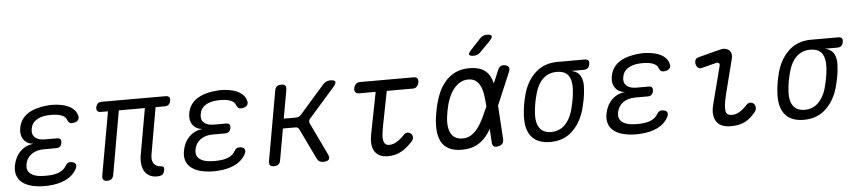

<svg xmlns="http://www.w3.org/2000/svg" viewBox="-45 -1067 6090 1358"><g transform="rotate(-5 3000.0 -387.5)"><path d="M505 -469Q509 -458 507 -448.5Q505 -439 498 -432Q491 -425 480 -421.5Q469 -418 455 -418Q450 -418 446 -419Q442 -420 438.5 -423Q435 -426 431.5 -431Q428 -436 425 -443Q419 -463 396 -474.5Q373 -486 337 -488Q325 -489 313.5 -489Q302 -489 290 -488Q241 -485 208.5 -463.5Q176 -442 170 -403Q162 -365 185 -342.5Q208 -320 256 -320H342Q359 -320 366 -311.5Q373 -303 370 -285Q367 -268 357 -259.5Q347 -251 329 -251H242Q189 -251 154 -225.5Q119 -200 111 -155Q104 -113 131 -90Q158 -67 211 -64Q224 -63 238.5 -63Q253 -63 267 -64Q309 -66 339 -79.5Q369 -93 384 -118Q388 -125 392 -130Q396 -135 400 -138Q404 -141 409 -142.5Q414 -144 420 -144Q434 -144 443.5 -140Q453 -136 457.5 -129.5Q462 -123 461 -113.5Q460 -104 454 -92Q429 -46 377.5 -21Q326 4 254 8Q241 9 226.5 9Q212 9 198 8Q153 5 118.5 -6.5Q84 -18 61.5 -38.5Q39 -59 30.5 -88.5Q22 -118 29 -154Q40 -214 78.5 -252.5Q117 -291 174 -296Q127 -300 104 -333Q81 -366 89 -413Q95 -448 112.5 -474Q130 -500 158 -517.5Q186 -535 222.5 -545Q259 -555 303 -558Q314 -559 326 -559Q338 -559 349 -558Q413 -554 453.5 -531.5Q494 -509 505 -469Z M1023 10Q991 10 968.5 -3Q946 -16 934 -38Q922 -60 919 -89.5Q916 -119 922 -152L980 -479H795L716 -29Q712 -9 701 0.5Q690 10 670 10Q651 10 643 0.5Q635 -9 638 -29L718 -479H668Q650 -479 642.5 -488Q635 -497 638 -515Q642 -532 652 -541Q662 -550 680 -550H1133Q1151 -550 1158.5 -541Q1166 -532 1162 -515Q1159 -497 1149 -488Q1139 -479 1121 -479H1056L998 -148Q991 -108 1006.5 -84.5Q1022 -61 1056 -59Q1070 -58 1075 -52Q1080 -46 1078 -33Q1074 -8 1062 1Q1050 10 1023 10Z M1705 -469Q1709 -458 1707 -448.5Q1705 -439 1698 -432Q1691 -425 1680 -421.5Q1669 -418 1655 -418Q1650 -418 1646 -419Q1642 -420 1638.5 -423Q1635 -426 1631.5 -431Q1628 -436 1625 -443Q1619 -463 1596 -474.5Q1573 -486 1537 -488Q1525 -489 1513.5 -489Q1502 -489 1490 -488Q1441 -485 1408.5 -463.5Q1376 -442 1370 -403Q1362 -365 1385 -342.5Q1408 -320 1456 -320H1542Q1559 -320 1566 -311.5Q1573 -303 1570 -285Q1567 -268 1557 -259.5Q1547 -251 1529 -251H1442Q1389 -251 1354 -225.5Q1319 -200 1311 -155Q1304 -113 1331 -90Q1358 -67 1411 -64Q1424 -63 1438.5 -63Q1453 -63 1467 -64Q1509 -66 1539 -79.5Q1569 -93 1584 -118Q1588 -125 1592 -130Q1596 -135 1600 -138Q1604 -141 1609 -142.5Q1614 -144 1620 -144Q1634 -144 1643.5 -140Q1653 -136 1657.5 -129.5Q1662 -123 1661 -113.5Q1660 -104 1654 -92Q1629 -46 1577.5 -21Q1526 4 1454 8Q1441 9 1426.5 9Q1412 9 1398 8Q1353 5 1318.5 -6.5Q1284 -18 1261.5 -38.5Q1239 -59 1230.5 -88.5Q1222 -118 1229 -154Q1240 -214 1278.5 -252.5Q1317 -291 1374 -296Q1327 -300 1304 -333Q1281 -366 1289 -413Q1295 -448 1312.5 -474Q1330 -500 1358 -517.5Q1386 -535 1422.5 -545Q1459 -555 1503 -558Q1514 -559 1526 -559Q1538 -559 1549 -558Q1613 -554 1653.5 -531.5Q1694 -509 1705 -469Z M1854 10Q1834 10 1826.5 0.5Q1819 -9 1822 -30L1909 -520Q1912 -541 1923.5 -550.5Q1935 -560 1955 -560Q1976 -560 1983.5 -550.5Q1991 -541 1988 -520L1952 -319H2041Q2050 -319 2058 -323Q2066 -327 2074 -334L2250 -535Q2261 -548 2274.5 -554Q2288 -560 2303 -560Q2334 -560 2338 -548Q2342 -536 2320 -510L2138 -303Q2131 -296 2129.5 -288Q2128 -280 2131 -272L2241 -42Q2254 -16 2244 -3Q2234 10 2203 10Q2188 10 2177.5 3.5Q2167 -3 2160 -16L2055 -234Q2051 -242 2045 -246Q2039 -250 2029 -250H1940L1901 -30Q1898 -9 1886.5 0.5Q1875 10 1854 10Z M2894 -530Q2911 -530 2918.5 -519Q2926 -508 2922.5 -490.5Q2919 -473 2908.5 -462Q2898 -451 2880 -451H2695L2649 -217Q2641 -176 2638 -148.5Q2635 -121 2639 -103.5Q2643 -86 2653 -77.5Q2663 -69 2680 -69Q2707 -69 2734.5 -86Q2762 -103 2785 -128Q2799 -144 2813.5 -144Q2828 -144 2839 -135Q2850 -125 2851 -109.5Q2852 -94 2839 -80Q2819 -58 2799.5 -41.5Q2780 -25 2759 -13.5Q2738 -2 2714.5 4Q2691 10 2664 10Q2629 10 2605 -2Q2581 -14 2568 -36.5Q2555 -59 2553 -90Q2551 -121 2559 -159L2616 -451H2498Q2480 -451 2472 -462Q2464 -473 2467.5 -490.5Q2471 -508 2482.5 -519Q2494 -530 2511 -530Z M3379 -667Q3368 -655 3356 -650Q3344 -645 3330 -645Q3301 -645 3297.5 -655.5Q3294 -666 3316 -689L3383 -761Q3393 -773 3405.5 -779Q3418 -785 3433 -785Q3464 -785 3468 -773.5Q3472 -762 3449 -738ZM3485 -40Q3486 -20 3476.5 -8Q3467 4 3447 8Q3426 13 3415 5.5Q3404 -2 3403 -22L3397 -119Q3380 -89 3360 -66Q3330 -30 3289 -10Q3248 10 3188 10Q3131 10 3094.5 -10Q3058 -30 3040.5 -66.5Q3023 -103 3021 -154.5Q3019 -206 3031 -270Q3042 -334 3062 -387Q3082 -440 3113.5 -478.5Q3145 -517 3188.5 -538.5Q3232 -560 3289 -560Q3348 -560 3382.5 -541.5Q3417 -523 3435 -489Q3447 -467 3454 -438L3492 -528Q3500 -548 3513.5 -555.5Q3527 -563 3546 -558Q3565 -554 3570.5 -542Q3576 -530 3568 -510L3470 -279ZM3387 -280V-284Q3384 -324 3379 -360Q3374 -396 3362 -422.5Q3350 -449 3329.5 -465Q3309 -481 3275 -481Q3243 -481 3216 -465Q3189 -449 3168 -421Q3147 -393 3132.5 -354.5Q3118 -316 3110 -270Q3101 -224 3101.5 -187.5Q3102 -151 3112.5 -124.5Q3123 -98 3145 -83.5Q3167 -69 3202 -69Q3236 -69 3262.5 -86.5Q3289 -104 3310.5 -132.5Q3332 -161 3350 -198Q3368 -235 3385 -275Z M4096 -478H4007Q4053 -469 4072 -434.5Q4091 -400 4086 -345Q4084 -308 4077 -271Q4070 -234 4060 -197Q4033 -104 3971.5 -47Q3910 10 3816 10Q3769 10 3735 -4.5Q3701 -19 3680 -46.5Q3659 -74 3651 -112.5Q3643 -151 3646 -197Q3648 -234 3654.5 -271Q3661 -308 3671 -345Q3698 -438 3760 -494Q3822 -550 3916 -550H4109Q4127 -550 4134.5 -541Q4142 -532 4138 -514Q4135 -496 4124.5 -487Q4114 -478 4096 -478ZM3829 -60Q3857 -60 3881 -69.5Q3905 -79 3924 -97Q3943 -115 3957.5 -140.5Q3972 -166 3981 -197Q3991 -234 3998 -271Q4005 -308 4007 -345Q4011 -409 3987 -444.5Q3963 -480 3903 -480Q3847 -480 3808 -444.5Q3769 -409 3751 -345Q3740 -308 3733.5 -271Q3727 -234 3725 -197Q3721 -133 3747 -96.5Q3773 -60 3829 -60Z M4705 -469Q4709 -458 4707 -448.5Q4705 -439 4698 -432Q4691 -425 4680 -421.5Q4669 -418 4655 -418Q4650 -418 4646 -419Q4642 -420 4638.5 -423Q4635 -426 4631.5 -431Q4628 -436 4625 -443Q4619 -463 4596 -474.5Q4573 -486 4537 -488Q4525 -489 4513.5 -489Q4502 -489 4490 -488Q4441 -485 4408.5 -463.5Q4376 -442 4370 -403Q4362 -365 4385 -342.5Q4408 -320 4456 -320H4542Q4559 -320 4566 -311.5Q4573 -303 4570 -285Q4567 -268 4557 -259.5Q4547 -251 4529 -251H4442Q4389 -251 4354 -225.5Q4319 -200 4311 -155Q4304 -113 4331 -90Q4358 -67 4411 -64Q4424 -63 4438.5 -63Q4453 -63 4467 -64Q4509 -66 4539 -79.5Q4569 -93 4584 -118Q4588 -125 4592 -130Q4596 -135 4600 -138Q4604 -141 4609 -142.5Q4614 -144 4620 -144Q4634 -144 4643.5 -140Q4653 -136 4657.5 -129.5Q4662 -123 4661 -113.5Q4660 -104 4654 -92Q4629 -46 4577.5 -21Q4526 4 4454 8Q4441 9 4426.5 9Q4412 9 4398 8Q4353 5 4318.5 -6.5Q4284 -18 4261.5 -38.5Q4239 -59 4230.5 -88.5Q4222 -118 4229 -154Q4240 -214 4278.5 -252.5Q4317 -291 4374 -296Q4327 -300 4304 -333Q4281 -366 4289 -413Q4295 -448 4312.5 -474Q4330 -500 4358 -517.5Q4386 -535 4422.5 -545Q4459 -555 4503 -558Q4514 -559 4526 -559Q4538 -559 4549 -558Q4613 -554 4653.5 -531.5Q4694 -509 4705 -469Z M4932 -419Q4915 -414 4903 -422.5Q4891 -431 4887 -450Q4884 -470 4891 -481.5Q4898 -493 4920 -498L5067 -536Q5090 -542 5106.5 -538.5Q5123 -535 5133.5 -525Q5144 -515 5147.5 -499.5Q5151 -484 5146 -465L5083 -217Q5072 -172 5069 -143.5Q5066 -115 5069.5 -99Q5073 -83 5084 -76Q5095 -69 5113 -69Q5142 -69 5169 -86Q5196 -103 5218 -128Q5233 -144 5247.5 -144Q5262 -144 5272 -135Q5284 -125 5285 -107Q5286 -89 5273 -74Q5255 -52 5236.5 -36Q5218 -20 5197.5 -10Q5177 0 5153 5Q5129 10 5098 10Q5065 10 5039.5 0.5Q5014 -9 4998.5 -30Q4983 -51 4979.5 -83Q4976 -115 4988 -159L5056 -423Q5059 -436 5052 -442Q5045 -448 5033 -445Z M5896 -478H5807Q5853 -469 5872 -434.5Q5891 -400 5886 -345Q5884 -308 5877 -271Q5870 -234 5860 -197Q5833 -104 5771.5 -47Q5710 10 5616 10Q5569 10 5535 -4.5Q5501 -19 5480 -46.5Q5459 -74 5451 -112.5Q5443 -151 5446 -197Q5448 -234 5454.5 -271Q5461 -308 5471 -345Q5498 -438 5560 -494Q5622 -550 5716 -550H5909Q5927 -550 5934.5 -541Q5942 -532 5938 -514Q5935 -496 5924.5 -487Q5914 -478 5896 -478ZM5629 -60Q5657 -60 5681 -69.5Q5705 -79 5724 -97Q5743 -115 5757.5 -140.5Q5772 -166 5781 -197Q5791 -234 5798 -271Q5805 -308 5807 -345Q5811 -409 5787 -444.5Q5763 -480 5703 -480Q5647 -480 5608 -444.5Q5569 -409 5551 -345Q5540 -308 5533.5 -271Q5527 -234 5525 -197Q5521 -133 5547 -96.5Q5573 -60 5629 -60Z"/></g></svg>

Font: Maple Mono Light
Style: Italic
Weight: 300
Italic angle: -10°
Monospace: yes
Designer: subframe7536
Version: Version 7.000